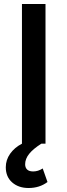

<svg xmlns="http://www.w3.org/2000/svg" viewBox="-20 -720 338 962"><path d="M218 192Q178 222 123 222Q73 222 41 194Q9 166 9 118Q9 81 31 50Q53 19 90 0V-700H208V0H187Q146 26 126 51Q106 76 106 103Q106 120 116 129.5Q126 139 146 139Q171 139 194 124Z"/></svg>

Font: Niramit SemiBold
Style: Regular
Weight: 600
Designer: Katatrad Aksorn Co.,Ltd.
Foundry: Cadson Demak Co.,Ltd.
Version: Version 1.001; ttfautohint (v1.6)